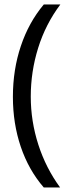

<svg xmlns="http://www.w3.org/2000/svg" viewBox="-20 -683 315 850"><path d="M37.1 -254.4Q37.1 -374.5 72.3 -479.2Q107.4 -584 173.8 -663.1H247.1Q181.6 -575.7 148.9 -470.7Q116.2 -365.7 116.2 -255.4Q116.2 -146.5 149.7 -42.7Q183.1 61 246.1 147H173.8Q106.9 69.8 72 -33.2Q37.1 -136.2 37.1 -254.4Z"/></svg>

Font: Bpm'online Open Sans
Style: Regular
Weight: 400
Foundry: Ascender Corporation
Version: Version 1.10